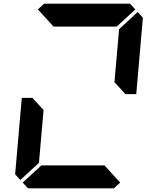

<svg xmlns="http://www.w3.org/2000/svg" viewBox="-20 -1020 856 1040"><path d="M90 -45 62 -76 98 -490H156L160 -485L216 -424L191 -138ZM631 -31 597 0H132L103 -31L204 -124H546ZM726 -955 754 -924 718 -510H660L656 -514L600 -575L625 -862ZM185 -969 219 -1000H684L713 -969L612 -876H270Z"/></svg>

Font: DSEG7 Classic
Style: BoldItalic
Weight: 700
Italic angle: -5°
Designer: Keshikan(Twitter:@keshinomi_88pro)
Version: Version 0.46